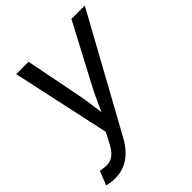

<svg xmlns="http://www.w3.org/2000/svg" viewBox="-217 -664 996 996"><g transform="rotate(-45 281.0 -166.0)"><path d="M-9.8 199.2 20.5 123.5 38.1 125Q62.5 129.9 83.3 126Q104 122.1 122.6 105Q141.1 87.9 158.7 52.7L185.5 1.5L68.4 -539.1H159.2L221.7 -221.2Q231 -173.8 236.3 -126.7Q241.7 -79.6 248 -35.2H217.8Q239.3 -79.6 259.8 -126.7Q280.3 -173.8 305.7 -221.2L473.6 -539.1H571.8L229 84.5Q207 125.5 179.4 152.8Q151.9 180.2 119.4 193.6Q86.9 207 49.8 207Q30.3 207 14.4 204.3Q-1.5 201.7 -9.8 199.2Z"/></g></svg>

Font: Inter 18pt
Style: Italic
Weight: 400
Italic angle: -9.3988°
Designer: Rasmus Andersson
Foundry: rsms
Version: Version 4.001;git-66647c0bb